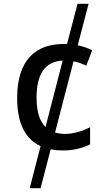

<svg xmlns="http://www.w3.org/2000/svg" viewBox="-20 -780 570 1008"><path d="M136 208H193L246 4C266 8 287 10 309 10C360 10 409 0 453 -22V-112C410 -90 364 -77 320 -77C301 -77 284 -80 269 -84L366 -458C388 -454 409 -447 433 -435L464 -516C440 -528 415 -537 388 -542L445 -760H387L332 -549C326 -549 320 -549 314 -549C169 -549 70 -467 70 -265C70 -131 114 -49 193 -13ZM172 -268C172 -393 217 -457 309 -462L219 -113C188 -143 172 -194 172 -268Z"/></svg>

Font: Noto Sans Mono Condensed Medium
Style: Regular
Weight: 500
Width: 3
Designer: Monotype Design Team
Foundry: Monotype Imaging Inc.
Version: Version 2.014